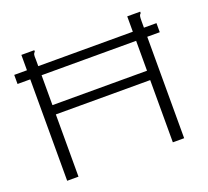

<svg xmlns="http://www.w3.org/2000/svg" viewBox="-110 -758 969 893"><g transform="rotate(-20 375.0 -311.5)"><path d="M15 -502V-547H78V-623H142V-616Q136 -611 134.5 -604Q133 -597 134 -580V-547H602V-623H666V-616Q660 -611 658.5 -604Q657 -597 657 -580V-547H719V-502H657V0H601V-308H134V0H78V-502ZM134 -354H602V-502H134Z"/></g></svg>

Font: Inconsolata ExtraExpanded Light
Style: Regular
Weight: 300
Width: 8
Monospace: yes
Designer: Raph Levien, Cyreal, Brenton Simpson
Foundry: Raph Levien, Cyreal, Google
Version: Version 3.001; ttfautohint (v1.8.2.53-6de2)